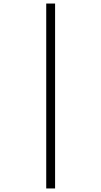

<svg xmlns="http://www.w3.org/2000/svg" viewBox="-20 -820 572 1084"><path d="M241 244H291V-800H241Z"/></svg>

Font: Noto Sans Malayalam Light
Style: Regular
Weight: 300
Designer: Jelle Bosma - Monotype Design Team
Foundry: Monotype Imaging Inc.
Version: Version 2.104